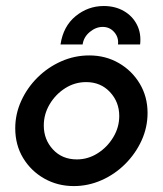

<svg xmlns="http://www.w3.org/2000/svg" viewBox="-20 -614 547 645"><path d="M227.8 11.1Q173.6 11.1 128.8 -14.2Q84 -39.6 57.6 -83.3Q31.2 -127.1 31.2 -183.3Q31.2 -231.2 51.4 -275.3Q71.5 -319.4 106.2 -353.8Q141 -388.2 185.8 -408Q230.6 -427.8 279.9 -427.8Q334.7 -427.8 379.2 -402.1Q423.6 -376.4 449.7 -332.6Q475.7 -288.9 475.7 -234.7Q475.7 -186.1 455.6 -142Q435.4 -97.9 400.7 -63.2Q366 -28.5 321.2 -8.7Q276.4 11.1 227.8 11.1ZM238.2 -78.5Q275.7 -78.5 308 -99Q340.3 -119.4 360.4 -152.8Q380.6 -186.1 380.6 -224.3Q380.6 -271.5 349.3 -304.9Q318.1 -338.2 269.4 -338.2Q231.2 -338.2 199 -317.7Q166.7 -297.2 146.9 -263.9Q127.1 -230.6 127.1 -192.4Q127.1 -145.1 158 -111.8Q188.9 -78.5 238.2 -78.5ZM183.3 -464.6Q192.4 -525.7 234 -559.7Q275.7 -593.8 328.5 -593.8Q366.7 -593.8 395.8 -577.1Q425 -560.4 439.9 -531.2Q454.9 -502.1 450.7 -464.6H376.4Q379.2 -488.2 363.9 -505.9Q348.6 -523.6 325 -523.6Q302.1 -523.6 281.6 -506.6Q261.1 -489.6 257.6 -464.6Z"/></svg>

Font: Afacad Medium
Style: Italic
Weight: 500
Italic angle: -14°
Designer: Kristian Moeller
Foundry: Dicotype
Version: Version 1.000; ttfautohint (v1.8.4.7-5d5b)